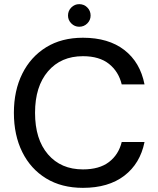

<svg xmlns="http://www.w3.org/2000/svg" viewBox="-20 -894 764 926"><path d="M380 12Q277 12 202.5 -33.5Q128 -79 87.5 -160.5Q47 -242 47 -350Q47 -457 87.5 -538.5Q128 -620 202.5 -666Q277 -712 380 -712Q503 -712 579.5 -653Q656 -594 677 -487H567Q552 -549 505.5 -586Q459 -623 380 -623Q274 -623 211.5 -550Q149 -477 149 -350Q149 -222 211.5 -149.5Q274 -77 380 -77Q459 -77 505.5 -112.5Q552 -148 567 -209H677Q656 -105 579.5 -46.5Q503 12 380 12ZM362 -765Q340 -765 324 -781Q308 -797 308 -819Q308 -842 324 -858Q340 -874 362 -874Q385 -874 401 -858Q417 -842 417 -819Q417 -797 401 -781Q385 -765 362 -765Z"/></svg>

Font: DM Sans Medium
Style: Regular
Weight: 500
Designer: Colophon Foundry, Jonny Pinhorn
Foundry: Colophon Foundry
Version: Version 4.004; ttfautohint (v1.8.4.7-5d5b)